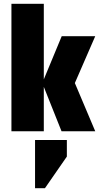

<svg xmlns="http://www.w3.org/2000/svg" viewBox="-20 -689 520 1008"><path d="M210 0H40V-669H210ZM202 -253H373L480 0H303ZM373 -253H202L304 -499H480ZM164 46H331V133L216 299H164Z"/></svg>

Font: Teko Variable Light
Style: Regular
Weight: 300
Designer: Manushi Parikh, Jonny Pinhorn
Foundry: Indian Type Foundry
Version: Version 3.000